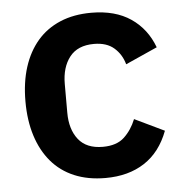

<svg xmlns="http://www.w3.org/2000/svg" viewBox="-44 -577 602 632"><g transform="rotate(-5 256.5 -261.0)"><path d="M280 12Q222 12 177 -7Q132 -26 101.5 -62Q71 -98 55 -148.5Q39 -199 39 -262Q39 -325 55 -375Q71 -425 101.5 -460.5Q132 -496 177 -515Q222 -534 280 -534Q359 -534 410.5 -499Q462 -464 485 -402L380 -355Q371 -388 346.5 -409.5Q322 -431 280 -431Q226 -431 199.5 -397Q173 -363 173 -308V-213Q173 -158 199.5 -124.5Q226 -91 280 -91Q326 -91 351 -114.5Q376 -138 390 -173L488 -126Q462 -57 409 -22.5Q356 12 280 12Z"/></g></svg>

Font: IBM Plex Sans Thai SemiBold
Style: Regular
Weight: 600
Designer: Mike Abbink, Paul van der Laan, Pieter van Rosmalen, Ben Mitchell, Mark Frömberg
Foundry: Bold Monday
Version: Version 1.1